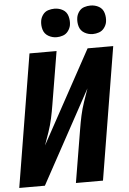

<svg xmlns="http://www.w3.org/2000/svg" viewBox="-63 -1014 711 1060"><g transform="rotate(-5 292.5 -484.5)"><path d="M0 0H142L423 -515Q410 -478 397.5 -441.5Q385 -405 377 -368Q369 -331 363 -294L314 0H464L585 -735H443L162 -221Q175 -257 187.5 -293.5Q200 -330 208 -367Q216 -404 222 -441L271 -735H121ZM479 -811Q496 -811 513.5 -817Q531 -823 542.5 -838.5Q554 -854 557 -871Q561 -896 554 -920.5Q547 -945 526 -957Q505 -969 479 -969Q462 -969 444.5 -963.5Q427 -958 415.5 -942.5Q404 -927 401 -909Q397 -884 404 -860Q411 -836 432.5 -823.5Q454 -811 479 -811ZM279 -811Q296 -811 313.5 -817Q331 -823 342.5 -838.5Q354 -854 357 -871Q361 -896 354 -920.5Q347 -945 326 -957Q305 -969 279 -969Q262 -969 244.5 -963.5Q227 -958 215.5 -942.5Q204 -927 201 -909Q197 -884 204 -860Q211 -836 232.5 -823.5Q254 -811 279 -811Z"/></g></svg>

Font: Iosevka Sparkle Heavy Oblique
Style: Regular
Weight: 900
Italic angle: -9°
Designer: Belleve Invis
Foundry: Belleve Invis
Version: Version 4.5.0; ttfautohint (v1.8.3)